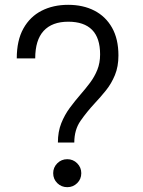

<svg xmlns="http://www.w3.org/2000/svg" viewBox="-20 -763 592 796"><path d="M220 -172Q220 -217 234 -252Q248 -287 269.5 -316Q291 -345 314 -371.5Q335 -395.5 353.5 -420.2Q372 -445 383.5 -473.5Q395 -502 395 -537.5Q395 -605.5 361.8 -639.2Q328.5 -673 263 -673Q196 -673 161 -635Q126 -597 126 -521H49.5Q49.5 -595.5 77 -644.8Q104.5 -694 152.5 -718.5Q200.5 -743 262.5 -743Q324.5 -743 371.2 -719Q418 -695 444.5 -648.2Q471 -601.5 471 -533Q471 -487 456.5 -451.8Q442 -416.5 419.5 -388.5Q397 -360.5 373 -335Q340 -299.5 314 -262.2Q288 -225 288 -172ZM259 13Q234.5 13 217.5 -3.8Q200.5 -20.5 200.5 -45Q200.5 -69 217.5 -86Q234.5 -103 259 -103Q283 -103 300 -86Q317 -69 317 -45Q317 -20.5 300 -3.8Q283 13 259 13Z"/></svg>

Font: Epilogue
Style: Regular
Weight: 400
Designer: Tyler Finck
Foundry: Etcetera Type Co
Version: Version 2.112